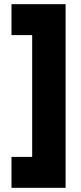

<svg xmlns="http://www.w3.org/2000/svg" viewBox="-20 -775 389 919"><path d="M294 124H35V-24H134V-607H35V-755H294Z"/></svg>

Font: Protest Strike
Style: Regular
Weight: 400
Designer: Octavio Pardo
Foundry: Ashler Design
Version: Version 2.005; ttfautohint (v1.8.4.7-5d5b)